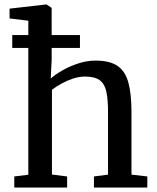

<svg xmlns="http://www.w3.org/2000/svg" viewBox="-20 -839 703 859"><path d="M106.7 -57.2V-746.2L22.8 -756.5V-800.3L186.2 -819.1H188.3L211.1 -803.8L211.2 -572L206.9 -487.3Q224.8 -504.1 257 -522.8Q289.2 -541.6 328.7 -554.7Q368.2 -567.9 407.9 -567.9Q471.5 -567.9 506.3 -543.8Q541 -519.8 554.6 -468.8Q568.2 -417.8 568.2 -337.5V-57.7L639.1 -49.6V0H400.3V-49.6L463.3 -57.7V-338Q463.3 -392.5 456.1 -427.7Q448.9 -462.8 426.8 -479.6Q404.7 -496.5 360.3 -496.5Q334.5 -496.5 307.2 -487.6Q280 -478.7 255.2 -465Q230.4 -451.3 212.4 -437.3V-58.1L280.3 -49.6V0H43.9V-49.6ZM34.8 -682.2H337.7V-624.6H34.8Z"/></svg>

Font: Merriweather Light
Style: Regular
Weight: 300
Version: Version 2.100